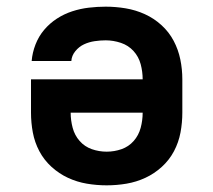

<svg xmlns="http://www.w3.org/2000/svg" viewBox="-20 -548 640 576"><path d="M300 8Q270 8 240.5 3Q211 -2 184 -14.5Q157 -27 134.5 -47.5Q112 -68 98 -94.5Q84 -121 78.5 -150.5Q73 -180 73 -210V-310H408Q408 -333 402 -355.5Q396 -378 380.5 -395Q365 -412 342.5 -419.5Q320 -427 297 -427Q281 -427 264 -424.5Q247 -422 232 -415Q217 -408 206 -394.5Q195 -381 194 -365H75Q77 -390 86.5 -414.5Q96 -439 112.5 -458.5Q129 -478 150.5 -492Q172 -506 196.5 -514Q221 -522 246.5 -525Q272 -528 297 -528Q327 -528 357 -523Q387 -518 414.5 -505.5Q442 -493 464.5 -472.5Q487 -452 501 -425.5Q515 -399 521 -369.5Q527 -340 527 -310V-210Q527 -180 521.5 -150.5Q516 -121 502 -94.5Q488 -68 465.5 -47.5Q443 -27 416 -14.5Q389 -2 359.5 3Q330 8 300 8ZM300 -93Q323 -93 344.5 -100.5Q366 -108 381 -125Q396 -142 402 -164.5Q408 -187 408 -210H192Q192 -187 198 -164.5Q204 -142 219 -125Q234 -108 255.5 -100.5Q277 -93 300 -93Z"/></svg>

Font: Iosevka Book
Style: Bold
Weight: 700
Designer: Belleve Invis
Foundry: Belleve Invis
Version: Version 28.0.7; ttfautohint (v1.8.3)